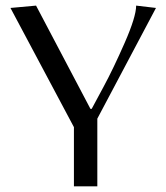

<svg xmlns="http://www.w3.org/2000/svg" viewBox="-20 -661 590 681"><path d="M17.1 -632.8 107.9 -641.1 300.8 -274.9H305.2L347.2 -353Q381.8 -417 422.4 -509.5Q462.9 -602.1 462.9 -641.1L533.2 -632.8L325.2 -240.2V0H242.2V-210Z"/></svg>

Font: Resagokr
Style: Regular
Weight: 500
Designer: gluk
Foundry: gluk
Version: Version 0.95